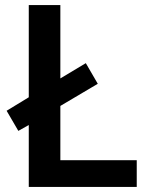

<svg xmlns="http://www.w3.org/2000/svg" viewBox="-20 -734 587 754"><path d="M93 0H517V-105H217V-318L364 -405L317 -486L217 -426V-714H93V-352L6 -299L52 -220L93 -243Z"/></svg>

Font: Noto Sans Kayah Li SemiBold
Style: Regular
Weight: 600
Designer: Monotype Design Team, Sérgio Martins
Foundry: Monotype Imaging Inc.
Version: Version 2.002